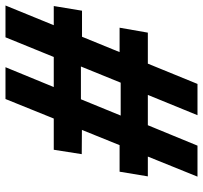

<svg xmlns="http://www.w3.org/2000/svg" viewBox="-40 -700 740 700"><g transform="rotate(-90 330.0 -350.0)"><path d="M118 -422 258 -421 280 -425H475L498 -421H641L658 -524H134ZM37 -181H561L579 -284H452L425 -280H211L186 -284H54ZM544 -700 456 -484 451 -458 366 -249 352 -225 260 0H374L660 -700ZM319 -700 36 0H149L242 -226L246 -249L332 -459L347 -486L435 -700Z"/></g></svg>

Font: Jost SemiBold
Style: Italic
Weight: 600
Italic angle: -5°
Version: Version 3.710